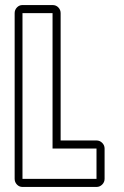

<svg xmlns="http://www.w3.org/2000/svg" viewBox="-20 -740 492 760"><path d="M69 0Q56 0 47 -9.5Q38 -19 38 -32V-688Q38 -701 47 -710.5Q56 -720 69 -720H188Q202 -720 211 -710.5Q220 -701 220 -688V-184H362Q375 -184 384.5 -174.5Q394 -165 394 -152V-32Q394 -19 384.5 -9.5Q375 0 362 0ZM362 -32V-152H188V-688H69V-32Z"/></svg>

Font: Lichte PostBus
Style: Regular
Weight: 400
Designer: Peter Wiegel
Version: Version 1.001